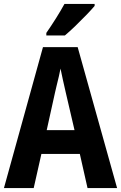

<svg xmlns="http://www.w3.org/2000/svg" viewBox="-20 -954 614 974"><path d="M424 0 385 -173H190L151 0H0L198 -715H374L574 0ZM314 -483Q306 -517 299.5 -547Q293 -577 287 -606Q284 -589 278.5 -566Q273 -543 267.5 -520.5Q262 -498 259 -484L217 -294H358ZM460 -924Q445 -906 418.5 -878.5Q392 -851 362.5 -822.5Q333 -794 309 -774H215V-787Q240 -823 264.5 -862Q289 -901 307 -934H460Z"/></svg>

Font: Noto Sans Gujarati Condensed
Style: Bold
Weight: 700
Width: 3
Designer: Jelle Bosma - Monotype Design Team, Universal Thirst
Foundry: Monotype Imaging Inc.
Version: Version 2.106; ttfautohint (v1.8.4.7-5d5b)